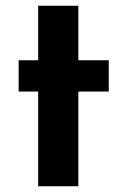

<svg xmlns="http://www.w3.org/2000/svg" viewBox="-20 -649 434 669"><path d="M113 -629H253V-439H359V-330H253V0H113V-330H45V-439H113Z"/></svg>

Font: Synthetic
Style: Bold
Weight: 700
Designer: Santiago Orozco
Foundry: Typemade
Version: Version 2.000; ttfautohint (v1.8.4.7-5d5b)